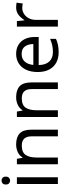

<svg xmlns="http://www.w3.org/2000/svg" viewBox="842 -1619 787 2511"><g transform="rotate(-90 1235.5 -363.5)"><path d="M130 -737Q150 -737 165.5 -723.5Q181 -710 181 -681Q181 -653 165.5 -639Q150 -625 130 -625Q108 -625 93 -639Q78 -653 78 -681Q78 -710 93 -723.5Q108 -737 130 -737ZM173 -536V0H85V-536Z M601 -546Q697 -546 746 -499.5Q795 -453 795 -349V0H708V-343Q708 -472 588 -472Q499 -472 465 -422Q431 -372 431 -278V0H343V-536H414L427 -463H432Q458 -505 504 -525.5Q550 -546 601 -546Z M1219 -546Q1315 -546 1364 -499.5Q1413 -453 1413 -349V0H1326V-343Q1326 -472 1206 -472Q1117 -472 1083 -422Q1049 -372 1049 -278V0H961V-536H1032L1045 -463H1050Q1076 -505 1122 -525.5Q1168 -546 1219 -546Z M1786 -546Q1855 -546 1904.5 -516Q1954 -486 1980.5 -431.5Q2007 -377 2007 -304V-251H1640Q1642 -160 1686.5 -112.5Q1731 -65 1811 -65Q1862 -65 1901.5 -74.5Q1941 -84 1983 -102V-25Q1942 -7 1902 1.5Q1862 10 1807 10Q1731 10 1672.5 -21Q1614 -52 1581.5 -113.5Q1549 -175 1549 -264Q1549 -352 1578.5 -415Q1608 -478 1661.5 -512Q1715 -546 1786 -546ZM1785 -474Q1722 -474 1685.5 -433.5Q1649 -393 1642 -321H1915Q1914 -389 1883 -431.5Q1852 -474 1785 -474Z M2393 -546Q2408 -546 2425.5 -544.5Q2443 -543 2456 -540L2445 -459Q2432 -462 2416.5 -464Q2401 -466 2387 -466Q2346 -466 2310 -443.5Q2274 -421 2252.5 -380.5Q2231 -340 2231 -286V0H2143V-536H2215L2225 -438H2229Q2255 -482 2296 -514Q2337 -546 2393 -546Z"/></g></svg>

Font: Noto Sans Living
Style: Regular
Weight: 400
Designer: Monotype Design Team
Foundry: Monotype Imaging Inc.
Version: Version 2.013; ttfautohint (v1.8.4.7-5d5b)